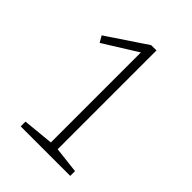

<svg xmlns="http://www.w3.org/2000/svg" viewBox="-139 -826 540 540"><g transform="rotate(45 131.0 -556.5)"><path d="M239 -365V-346H42V-365L134 -374V-732L33 -669L22 -688L140 -767H161V-374Z"/></g></svg>

Font: Bitter ExtraLight
Style: Regular
Weight: 200
Designer: Sol Matas, and Bitter project Authors
Foundry: Sol Matas
Version: Version 2.001